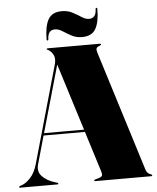

<svg xmlns="http://www.w3.org/2000/svg" viewBox="-71 -935 804 985"><g transform="rotate(-5 331.0 -442.5)"><path d="M189.5 -4Q189.5 0 184.5 0H-7.5Q-12.5 0 -12.5 -4Q-12.5 -7 -6.5 -9L3.5 -12.5Q24.5 -20 47.2 -44.5Q70 -69 83 -114L224 -611.5Q232 -640 225.8 -657Q219.5 -674 206 -685Q198 -691.5 194 -692.8Q190 -694 190 -696Q190 -700 196 -700H464Q470 -700 470 -696Q470 -692.5 454 -686Q447.5 -683 445.2 -676.8Q443 -670.5 448 -654L641 -36Q647 -16 665 -10.5Q673 -8 673 -4Q673 0 667 0H380Q374 0 374 -4Q374 -6.5 382 -9L399 -14Q413.5 -18.5 416 -25.2Q418.5 -32 414 -47L348.5 -256H135.5L94.5 -111Q84 -74.5 108 -49.5Q132 -24.5 173.5 -12L183.5 -9Q189.5 -7 189.5 -4ZM139 -268H345L237 -612.5ZM377 -742Q346.5 -742 322.5 -755Q298.5 -768 278.8 -780.8Q259 -793.5 240.5 -793.5Q204 -793.5 203 -746Q203 -740 198.5 -740Q194 -740 194 -746Q194 -813 213.8 -848.2Q233.5 -883.5 284 -883.5Q314.5 -883.5 338.5 -870.8Q362.5 -858 382.5 -845Q402.5 -832 420.5 -832Q457 -832 458 -879Q458 -885 462.5 -885Q467 -885 467 -879Q467 -812.5 447.2 -777.2Q427.5 -742 377 -742Z"/></g></svg>

Font: Fraunces 144pt Black
Style: Regular
Weight: 900
Version: Version 1.000;[0bf87f6ff]